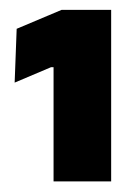

<svg xmlns="http://www.w3.org/2000/svg" viewBox="-20 -722 266 380"><path d="M86 -363V-589H81L9 -558.5L13 -665L102 -702.5H200V-363Z"/></svg>

Font: Anek Odia ExtraBold
Style: Regular
Weight: 800
Designer: Yesha Goshar & Mahesh Sahu (Odia), Yesha Goshar (Latin)
Foundry: Ek Type
Version: Version 1.003